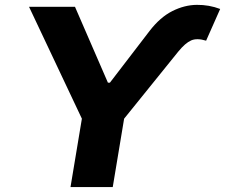

<svg xmlns="http://www.w3.org/2000/svg" viewBox="-20 -755 909 775"><path d="M408.2 -404.8 411.1 -421.4H428.2L425.8 -404.8ZM97.2 -727.5H282.7L418.5 -414.6L584 -630.4Q626.5 -685.5 675.5 -710.2Q724.6 -734.9 774.4 -735.4Q824.2 -735.8 868.7 -718.8L812 -590.8Q774.9 -602.1 751.5 -591.8Q728 -581.5 699.7 -546.9L481 -275.9L435.1 0H264.6L310.5 -275.9Z"/></svg>

Font: Inter 24pt ExtraBold
Style: Italic
Weight: 800
Italic angle: -9.3988°
Designer: Rasmus Andersson
Foundry: rsms
Version: Version 4.001;git-66647c0bb